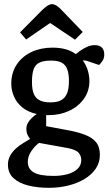

<svg xmlns="http://www.w3.org/2000/svg" viewBox="-20 -733 519 919"><path d="M214 166Q160 166 115.5 155Q71 144 44.5 119.5Q18 95 18 55Q18 31 29 11.5Q40 -8 57 -23Q74 -38 92.5 -49Q111 -60 124 -68Q117 -76 111.5 -88.5Q106 -101 106 -115Q106 -138 122 -157Q138 -176 156 -187Q113 -197 86 -219.5Q59 -242 46.5 -272Q34 -302 34 -332Q34 -385 60 -424Q86 -463 130.5 -484Q175 -505 231 -505Q267 -505 295 -497Q323 -489 343 -474Q347 -478 361.5 -488.5Q376 -499 395 -508Q414 -517 433 -517Q456 -517 467.5 -505.5Q479 -494 479 -472Q479 -453 469.5 -440Q460 -427 454 -422L421 -433Q408 -438 398.5 -441Q389 -444 376 -444Q393 -421 400.5 -395Q408 -369 408 -346Q408 -297 381.5 -260Q355 -223 311 -202.5Q267 -182 214 -182H201V-129L309 -109Q356 -100 389 -87Q422 -74 440 -52Q458 -30 458 8Q458 45 438.5 74Q419 103 385 123.5Q351 144 307 155Q263 166 214 166ZM237 109Q272 109 302 101Q332 93 350.5 76Q369 59 369 33Q369 14 357 -1Q345 -16 306 -24L167 -49Q146 -34 129.5 -9Q113 16 113 41Q113 76 142 92.5Q171 109 237 109ZM221 -243Q251 -243 270 -252Q289 -261 299.5 -283Q310 -305 310 -346Q310 -379 302 -401Q294 -423 275.5 -433Q257 -443 224 -443Q189 -443 169 -433.5Q149 -424 141 -401.5Q133 -379 133 -340Q133 -304 142 -283Q151 -262 170.5 -252.5Q190 -243 221 -243ZM339 -543 220 -623 105 -544 76 -578 180 -683Q194 -697 206.5 -705Q219 -713 229 -713Q239 -713 249 -707Q259 -701 270 -690L376 -580Z"/></svg>

Font: Faustina Medium
Style: Regular
Weight: 500
Designer: Alfonso Garcia
Foundry: http://www.omnibus-type.com
Version: Version 1.200